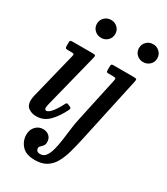

<svg xmlns="http://www.w3.org/2000/svg" viewBox="-245 -869 1070 1233"><g transform="rotate(30 290.5 -252.5)"><path d="M445.5 -698.5Q446 -727 465.5 -746Q485 -765 513 -765Q541 -765 561 -746Q581 -727 581 -698.5Q581 -670 561 -651.2Q541 -632.5 513 -632.5Q485 -632.5 465.2 -651.2Q445.5 -670 445.5 -698.5ZM529 -494 424 -9.5Q411.5 48 397.8 97Q384 146 363.2 182.5Q342.5 219 309.2 239.5Q276 260 224 260Q158.5 260 127.8 225.2Q97 190.5 97 145Q97 108.5 119.2 84.5Q141.5 60.5 173.5 60.5Q202 60.5 219.8 77Q237.5 93.5 237.5 121Q237.5 139 229.2 149Q221 159 212.8 166.2Q204.5 173.5 204.5 183Q204.5 192 210.8 200.8Q217 209.5 236 209.5Q261 209.5 276.5 188.8Q292 168 301 133.5Q310 99 315.8 57.5Q321.5 16 326.5 -26Q331.5 -68 339.5 -104L411 -435Q414.5 -450.5 410.8 -454.2Q407 -458 388.5 -458H356.5Q346.5 -458 344.2 -461.8Q342 -465.5 342 -476.5V-499Q342 -512 345 -516Q348 -520 359.5 -520H506Q527.5 -520 530.2 -515.2Q533 -510.5 529 -494ZM133.5 -698.5Q133.5 -727 153.5 -746Q173.5 -765 201.5 -765Q229.5 -765 249.5 -746Q269.5 -727 269 -698.5Q268.5 -670 249 -651.2Q229.5 -632.5 201.5 -632.5Q173.5 -632.5 153.5 -651.2Q133.5 -670 133.5 -698.5ZM223.5 -494.5 124 -99Q122.5 -93.5 120.5 -82.5Q118.5 -71.5 118.5 -67.5Q118.5 -51 131.5 -51Q147.5 -51 170.2 -79Q193 -107 213 -147.5Q217 -155 220.8 -158Q224.5 -161 233 -157L250 -149.5Q257.5 -146 258.2 -142Q259 -138 255 -129Q223.5 -65 184.8 -26.5Q146 12 92 12Q58.5 12 34.8 -5Q11 -22 11 -59Q11 -66 12.5 -77Q14 -88 16 -95.5L101 -439.5Q104 -451 101 -454.5Q98 -458 85 -458H57Q43.5 -458 40 -461.5Q36.5 -465 36.5 -478V-503.5Q36.5 -514.5 40.8 -517.2Q45 -520 55 -520H202Q221.5 -520 224.8 -515.8Q228 -511.5 223.5 -494.5Z"/></g></svg>

Font: Besley* Narrow Medium
Style: Italic
Weight: 500
Width: 4
Italic angle: -13°
Designer: Owen Earl
Foundry: indestructible type*
Version: Version 3.000; ttfautohint (v1.8.3)